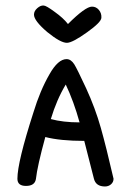

<svg xmlns="http://www.w3.org/2000/svg" viewBox="-20 -675 480 695"><path d="M226 -588Q209 -610 178 -632Q147 -655 138 -655Q127 -656 115 -645.5Q103 -635 103 -622Q103 -600 151 -559Q199 -520 222 -520Q242 -520 295 -558Q347 -595 347 -611Q348 -627 338 -639Q328 -651 313 -651Q289 -651 226 -588ZM144 -179Q198 -165 285 -165L320 -28Q327 0 360 0Q373 0 382 -8Q391 -16 391 -28Q364 -145 345 -212Q325 -283 292 -355Q259 -426 249 -442Q237 -461 221 -461Q190 -461 159 -406Q125 -347 101 -268Q43 -88 43 -28Q43 -2 74 -2Q106 -2 110 -27Q115 -73 144 -179ZM268 -232Q208 -232 164 -244Q185 -314 218 -369Q247 -308 268 -232Z"/></svg>

Font: Patrick Hand SC
Style: Regular
Weight: 400
Designer: Patrick Wagesreiter
Foundry: Patrick Wagesreiter
Version: Version 2.001; ttfautohint (v1.8.2)